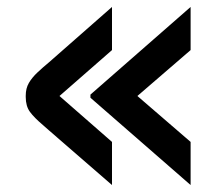

<svg xmlns="http://www.w3.org/2000/svg" viewBox="-20 -549 632 552"><path d="M151 -273 302 -141V-17L121 -174L104 -189Q78 -211 66 -227.5Q54 -244 54 -270V-274Q54 -295 63 -310.5Q72 -326 88 -341Q104 -356 121 -370L302 -529V-405ZM528 -405 375 -273 528 -141V-17L240 -268V-277L528 -529Z"/></svg>

Font: 카카오 큰글씨 ExtraBold
Style: Regular
Weight: 800
Designer: Park Young-rak; Lee Sang-min; Kim Jung-jin; Min Bon; Park Min-gyu;
Foundry: Kakao Corporation
Version: Version 2.003